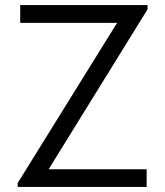

<svg xmlns="http://www.w3.org/2000/svg" viewBox="-20 -740 654 760"><path d="M50 0H560.5V-70H172.5L564 -703V-720H60V-649.5H443.5L50 -15.5Z"/></svg>

Font: Hauora
Style: Regular
Weight: 400
Designer: Mikhail Sharanda
Foundry: WCYS & Co.
Version: Version 1.010